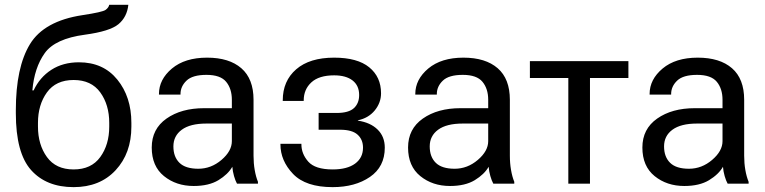

<svg xmlns="http://www.w3.org/2000/svg" viewBox="-20 -770 3209 805"><path d="M139.2 -254.9Q139.2 -330.6 176.8 -382.6Q214.4 -434.6 288.6 -434.6Q362.8 -434.6 400.4 -382.6Q438 -330.6 438 -254.9V-239.3Q438 -163.6 400.4 -111.6Q362.8 -59.6 288.6 -59.6Q214.4 -59.6 176.8 -111.6Q139.2 -163.6 139.2 -239.3ZM311 -508.8Q244.1 -508.8 195.3 -477.3Q146.5 -445.8 121.1 -391.1H115.7Q124 -486.3 167.5 -547.1Q210.9 -607.9 335.9 -624.5Q440.9 -638.7 476.8 -668.7Q512.7 -698.7 518.1 -750H438Q435.5 -737.8 422.6 -728.5Q409.7 -719.2 325.7 -706.5Q165 -682.1 105.7 -585Q46.4 -487.8 46.4 -308.1V-295.4Q46.4 -128.4 110.4 -56.9Q174.3 14.6 288.6 14.6Q398.9 14.6 464.8 -56.4Q530.8 -127.4 530.8 -239.3V-254.9Q530.8 -363.8 471.9 -436.3Q413.1 -508.8 311 -508.8Z M616.2 -151.4Q616.2 -73.2 667.5 -31.7Q718.8 9.8 792 9.8Q855.5 9.8 895.8 -14.6Q936 -39.1 954.1 -70.8Q955.6 -51.3 961.2 -31.7Q966.8 -12.2 973.6 0H1061.5V-7.8Q1052.7 -29.3 1047.9 -57.4Q1043 -85.4 1043 -117.2V-351.6Q1043 -439.5 991.9 -483.9Q940.9 -528.3 848.1 -528.3Q755.4 -528.3 700.9 -482.7Q646.5 -437 646.5 -376V-373.5H736.8V-376Q736.8 -407.7 762 -431.9Q787.1 -456.1 845.7 -456.1Q904.3 -456.1 928.2 -427Q952.1 -397.9 952.1 -351.6V-316.4H835.9Q740.2 -316.4 678.2 -272.9Q616.2 -229.5 616.2 -151.4ZM707 -156.2Q707 -200.2 742.2 -226.1Q777.3 -252 845.7 -252H952.1V-178.2Q952.1 -136.7 908.7 -99.6Q865.2 -62.5 811.5 -62.5Q757.8 -62.5 732.4 -87.4Q707 -112.3 707 -156.2Z M1374.5 14.6Q1468.8 14.6 1531 -28.1Q1593.3 -70.8 1593.3 -150.9Q1593.3 -197.3 1563.2 -226.8Q1533.2 -256.3 1480.5 -264.2V-265.6Q1524.9 -274.9 1551.3 -307.1Q1577.6 -339.4 1577.6 -378.9Q1577.6 -447.3 1528.1 -487.8Q1478.5 -528.3 1380.9 -528.3Q1278.3 -528.3 1221.9 -479.5Q1165.5 -430.7 1165.5 -349.1V-346.7H1253.4V-349.1Q1253.4 -395 1285.4 -424.6Q1317.4 -454.1 1380.9 -454.1Q1430.7 -454.1 1458.3 -432.6Q1485.8 -411.1 1485.8 -371.6Q1485.8 -336.9 1463.9 -316.7Q1441.9 -296.4 1391.6 -296.4H1315.9V-226.1H1406.2Q1456.1 -226.1 1479 -205.6Q1502 -185.1 1502 -150.9Q1502 -108.4 1468.8 -84Q1435.5 -59.6 1375 -59.6Q1301.3 -59.6 1272.5 -92.3Q1243.7 -125 1243.7 -164.6V-167H1155.8V-164.6Q1155.8 -96.2 1208.7 -40.8Q1261.7 14.6 1374.5 14.6Z M1690.9 -151.4Q1690.9 -73.2 1742.2 -31.7Q1793.5 9.8 1866.7 9.8Q1930.2 9.8 1970.5 -14.6Q2010.7 -39.1 2028.8 -70.8Q2030.3 -51.3 2035.9 -31.7Q2041.5 -12.2 2048.3 0H2136.2V-7.8Q2127.4 -29.3 2122.6 -57.4Q2117.7 -85.4 2117.7 -117.2V-351.6Q2117.7 -439.5 2066.7 -483.9Q2015.6 -528.3 1922.9 -528.3Q1830.1 -528.3 1775.6 -482.7Q1721.2 -437 1721.2 -376V-373.5H1811.5V-376Q1811.5 -407.7 1836.7 -431.9Q1861.8 -456.1 1920.4 -456.1Q1979 -456.1 2002.9 -427Q2026.9 -397.9 2026.9 -351.6V-316.4H1910.6Q1814.9 -316.4 1752.9 -272.9Q1690.9 -229.5 1690.9 -151.4ZM1781.7 -156.2Q1781.7 -200.2 1816.9 -226.1Q1852.1 -252 1920.4 -252H2026.9V-178.2Q2026.9 -136.7 1983.4 -99.6Q1939.9 -62.5 1886.2 -62.5Q1832.5 -62.5 1807.1 -87.4Q1781.7 -112.3 1781.7 -156.2Z M2201.7 -442.9H2362.8V0H2453.6V-442.9H2614.7V-513.7H2201.7Z M2673.3 -151.4Q2673.3 -73.2 2724.6 -31.7Q2775.9 9.8 2849.1 9.8Q2912.6 9.8 2952.9 -14.6Q2993.2 -39.1 3011.2 -70.8Q3012.7 -51.3 3018.3 -31.7Q3023.9 -12.2 3030.8 0H3118.7V-7.8Q3109.9 -29.3 3105 -57.4Q3100.1 -85.4 3100.1 -117.2V-351.6Q3100.1 -439.5 3049.1 -483.9Q2998 -528.3 2905.3 -528.3Q2812.5 -528.3 2758.1 -482.7Q2703.6 -437 2703.6 -376V-373.5H2793.9V-376Q2793.9 -407.7 2819.1 -431.9Q2844.2 -456.1 2902.8 -456.1Q2961.4 -456.1 2985.4 -427Q3009.3 -397.9 3009.3 -351.6V-316.4H2893.1Q2797.4 -316.4 2735.4 -272.9Q2673.3 -229.5 2673.3 -151.4ZM2764.2 -156.2Q2764.2 -200.2 2799.3 -226.1Q2834.5 -252 2902.8 -252H3009.3V-178.2Q3009.3 -136.7 2965.8 -99.6Q2922.4 -62.5 2868.7 -62.5Q2814.9 -62.5 2789.6 -87.4Q2764.2 -112.3 2764.2 -156.2Z"/></svg>

Font: Roboto Flex
Style: Regular
Weight: 400
Designer: Berlow after Robertson
Foundry: Google
Version: Version 3.200;gftools[0.9.32]